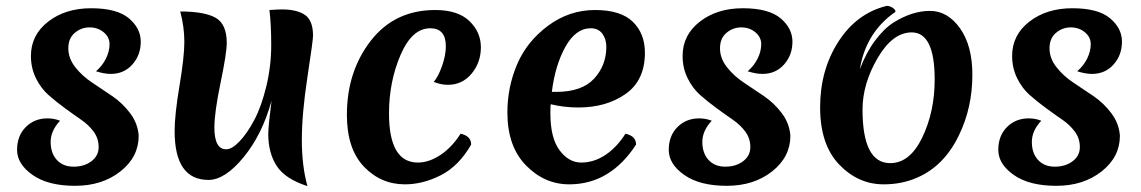

<svg xmlns="http://www.w3.org/2000/svg" viewBox="-20 -611 3874 652"><path d="M451 -150Q451 -78 389 -29Q327 20 235 20Q143 20 90.5 -17Q38 -54 38 -102Q38 -150 67.5 -179.5Q97 -209 141 -209Q164 -209 184 -201Q152 -167 152 -129Q152 -91 173 -68Q194 -45 230 -45Q266 -45 290.5 -63.5Q315 -82 315 -111.5Q315 -141 298 -164Q281 -187 255.5 -204.5Q230 -222 200 -244Q170 -266 144.5 -288.5Q119 -311 102 -345.5Q85 -380 85 -421Q85 -492 143.5 -537.5Q202 -583 289.5 -583Q377 -583 417.5 -549Q458 -515 458 -469.5Q458 -424 429.5 -392Q401 -360 356 -360Q334 -360 306 -369Q328 -388 340 -412.5Q352 -437 352 -461Q352 -485 332 -501.5Q312 -518 284 -518Q256 -518 234 -499.5Q212 -481 212 -447Q212 -413 235.5 -383Q259 -353 293 -330.5Q327 -308 361.5 -284.5Q396 -261 422 -226.5Q448 -192 451 -150Z M895 -577Q925 -579 937 -579Q989 -579 1016 -560Q1043 -541 1043 -490Q1043 -474 1024 -349.5Q1005 -225 1005 -136Q1005 -47 1024 21Q949 -3 920 -47Q891 -91 891 -156Q891 -181 902 -269Q871 -155 807.5 -77.5Q744 0 688 0Q573 0 573 -166Q573 -221 589.5 -319.5Q606 -418 606 -469Q606 -520 592 -572Q675 -572 712.5 -550.5Q750 -529 750 -465Q750 -431 729 -330Q708 -229 708 -178Q708 -104 748 -104Q768 -104 794 -131.5Q820 -159 844 -204.5Q868 -250 884.5 -318.5Q901 -387 901 -457.5Q901 -528 895 -577Z M1301 -226Q1301 -59 1399 -59Q1437 -59 1476 -85Q1515 -111 1544 -157Q1580 -149 1580 -120Q1538 -47 1477 -16Q1416 15 1355 15Q1273 15 1215.5 -45.5Q1158 -106 1158 -221Q1158 -368 1239 -472.5Q1320 -577 1458 -577Q1535 -577 1574 -539.5Q1613 -502 1613 -450.5Q1613 -399 1581.5 -361Q1550 -323 1501 -323Q1477 -323 1453 -333Q1468 -350 1481 -386.5Q1494 -423 1494 -454Q1494 -515 1441 -515Q1379 -515 1340 -424Q1301 -333 1301 -226Z M1944 -246Q1896 -246 1850 -257Q1849 -247 1849 -226Q1849 -143 1880 -101Q1911 -59 1954 -59Q1997 -59 2036 -85Q2075 -111 2104 -157Q2140 -149 2140 -120Q2052 15 1913 15Q1829 15 1766 -49.5Q1703 -114 1703 -229Q1703 -315 1736 -392.5Q1769 -470 1841 -523.5Q1913 -577 2000.5 -577Q2088 -577 2129 -537Q2170 -497 2170 -432Q2170 -338 2104.5 -292Q2039 -246 1944 -246ZM1986 -515Q1935 -515 1900 -452Q1865 -389 1854 -299H1869Q1956 -299 1997.5 -344Q2039 -389 2039 -452Q2039 -478 2025.5 -496.5Q2012 -515 1986 -515Z M2664 -150Q2664 -78 2602 -29Q2540 20 2448 20Q2356 20 2303.5 -17Q2251 -54 2251 -102Q2251 -150 2280.5 -179.5Q2310 -209 2354 -209Q2377 -209 2397 -201Q2365 -167 2365 -129Q2365 -91 2386 -68Q2407 -45 2443 -45Q2479 -45 2503.5 -63.5Q2528 -82 2528 -111.5Q2528 -141 2511 -164Q2494 -187 2468.5 -204.5Q2443 -222 2413 -244Q2383 -266 2357.5 -288.5Q2332 -311 2315 -345.5Q2298 -380 2298 -421Q2298 -492 2356.5 -537.5Q2415 -583 2502.5 -583Q2590 -583 2630.5 -549Q2671 -515 2671 -469.5Q2671 -424 2642.5 -392Q2614 -360 2569 -360Q2547 -360 2519 -369Q2541 -388 2553 -412.5Q2565 -437 2565 -461Q2565 -485 2545 -501.5Q2525 -518 2497 -518Q2469 -518 2447 -499.5Q2425 -481 2425 -447Q2425 -413 2448.5 -383Q2472 -353 2506 -330.5Q2540 -308 2574.5 -284.5Q2609 -261 2635 -226.5Q2661 -192 2664 -150Z M3076 -501Q3011 -501 2960 -413.5Q2909 -326 2909 -239Q2909 -57 3003 -57Q3070 -57 3112 -144.5Q3154 -232 3154 -341Q3154 -501 3076 -501ZM2991 -591Q3002 -591 3011.5 -584.5Q3021 -578 3021 -571Q2920 -501 2900 -376Q2921 -432 2951.5 -473Q2982 -514 3015 -535Q3078 -574 3138 -574Q3198 -574 3240 -515Q3282 -456 3282 -357Q3282 -246 3237 -153Q3187 -48 3095 -8Q3043 15 2981 15Q2894 15 2829.5 -52.5Q2765 -120 2765 -246.5Q2765 -373 2827 -469.5Q2889 -566 2991 -591Z M3783 -150Q3783 -78 3721 -29Q3659 20 3567 20Q3475 20 3422.5 -17Q3370 -54 3370 -102Q3370 -150 3399.5 -179.5Q3429 -209 3473 -209Q3496 -209 3516 -201Q3484 -167 3484 -129Q3484 -91 3505 -68Q3526 -45 3562 -45Q3598 -45 3622.5 -63.5Q3647 -82 3647 -111.5Q3647 -141 3630 -164Q3613 -187 3587.5 -204.5Q3562 -222 3532 -244Q3502 -266 3476.5 -288.5Q3451 -311 3434 -345.5Q3417 -380 3417 -421Q3417 -492 3475.5 -537.5Q3534 -583 3621.5 -583Q3709 -583 3749.5 -549Q3790 -515 3790 -469.5Q3790 -424 3761.5 -392Q3733 -360 3688 -360Q3666 -360 3638 -369Q3660 -388 3672 -412.5Q3684 -437 3684 -461Q3684 -485 3664 -501.5Q3644 -518 3616 -518Q3588 -518 3566 -499.5Q3544 -481 3544 -447Q3544 -413 3567.5 -383Q3591 -353 3625 -330.5Q3659 -308 3693.5 -284.5Q3728 -261 3754 -226.5Q3780 -192 3783 -150Z"/></svg>

Font: MeriendaOneRegular
Style: Regular
Weight: 400
Designer: Eduardo Rodriguez Tunni
Foundry: Eduardo Rodriguez Tunni
Version: Version 1.001